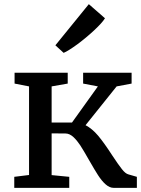

<svg xmlns="http://www.w3.org/2000/svg" viewBox="-20 -906 680 926"><path d="M408.2 -885.7H408.7L486.3 -817.9Q473.6 -796.9 435.1 -760.7Q396.5 -724.6 352.5 -691.9Q308.1 -659.7 287.6 -651.4H286.6L247.1 -687.5ZM229 -262.7V-61.5L314 -53.2V0H48.8V-53.2L120.1 -62V-489.3L50.3 -502.9V-555.2H306.6V-502.9L229 -489.3V-314.9H327.1L452.1 -489.3L380.9 -502.9V-555.2H614.7V-502.9L542.5 -489.3L392.6 -302.2Q424.3 -285.6 452.9 -252Q481.4 -218.3 522.5 -154.8Q550.8 -111.8 567.9 -90.3Q585 -68.4 599.6 -64.9L640.1 -53.2V0H527.8Q508.8 0 489.7 -16.6Q470.7 -33.2 452.6 -61.5Q439.5 -81.5 410.6 -131.8Q381.8 -182.6 366.7 -205.6Q351.6 -228.5 334.5 -244.6Q315.4 -262.2 295.9 -262.2Z"/></svg>

Font: Merriweather
Style: Regular
Weight: 400
Designer: Eben Sorkin
Foundry: Eben Sorkin
Version: Version 1.584; ttfautohint (v1.8.1)